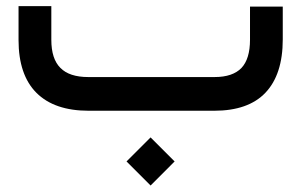

<svg xmlns="http://www.w3.org/2000/svg" viewBox="-20 -353 960 612"><path d="M261.2 -107.4C221.2 -107.4 191.4 -117.2 172.4 -136.7C153.3 -155.8 143.6 -185.5 143.6 -226.1V-323.7V-333.5H133.8H48.8H39.1V-323.7V-225.6C39.1 -151.4 58.1 -95.2 96.2 -57.1C134.3 -19 189.9 0 262.7 0H662.6C734.9 0 789.6 -19 826.2 -57.6C862.8 -96.2 881.3 -152.8 881.3 -227.5V-322.3V-332H871.6H786.6H776.9V-322.3V-226.1C776.9 -185.5 767.6 -155.3 749.5 -136.2C731 -117.2 702.6 -107.4 664.1 -107.4ZM383.3 161.6 460 238.3 536.6 161.6 460 85Z"/></svg>

Font: Shabnam FD Medium
Style: Regular
Weight: 500
Foundry: DejaVu fonts team - Redesigned by Saber Rastikerdar - Based on Vazir font
Version: Version 5.00;October 20, 2019;FontCreator 12.0.0.2547 64-bit